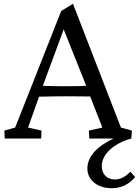

<svg xmlns="http://www.w3.org/2000/svg" viewBox="-20 -731 733 1013"><path d="M571 262C621 262 663 240 693 203L668 175C644 199 618 216 587 216C545 216 517 189 517 145C517 83 580 25 673 0L676 -42L618 -58L365 -711L303 -673L60 -58L3 -42L5 0H197L199 -42L128 -58L186 -221C241 -222 288 -223 328 -223C365 -223 409 -222 456 -222L520 -58L449 -42L451 0H579C491 41 441 96 441 158C441 216 490 262 571 262ZM206 -278 316 -576 435 -278C406 -277 370 -276 328 -276C277 -276 237 -277 206 -278Z"/></svg>

Font: TPK Tissa Web Quiz
Style: Regular
Weight: 400
Designer: Jacques Le Bailly, Suppakit Chalermlarp | Katatrad Co.,Ltd.
Foundry: Jacques Le Bailly, Cadson Demak Co.,Ltd.
Version: Version 5.000;Glyphs 3.1.2 (3151)